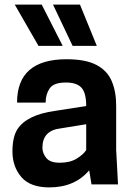

<svg xmlns="http://www.w3.org/2000/svg" viewBox="-20 -800 578 833"><path d="M0 0ZM194 13Q111 13 72.5 -32Q34 -77 34 -143Q34 -206 56 -240Q97 -302 219 -319L354 -340Q354 -397 333.5 -419.5Q313 -442 266 -442Q213 -442 195.5 -416.5Q178 -391 178 -355H54Q54 -543 269 -543Q351 -543 398 -518.5Q445 -494 464.5 -448.5Q484 -403 484 -342V-150L492 0H377L367 -61Q304 13 194 13ZM239 -94Q284 -94 313 -112Q342 -130 354 -149V-261L243 -243Q164 -234 164 -159Q164 -136 180.5 -115Q197 -94 239 -94ZM44 -601ZM147 -601 44 -780H161L252 -601ZM295 -601 210 -780H327L400 -601Z"/></svg>

Font: Tanohe Sans SemiBold
Style: Regular
Weight: 600
Designer: Village Type and Design LLC & Cristiano Sobral
Foundry: Cooper Hewitt Smithsonian Design Museum
Version: Version 1.00;September 29, 2021;FontCreator 13.0.0.2655 64-b